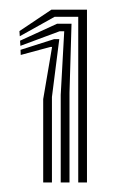

<svg xmlns="http://www.w3.org/2000/svg" viewBox="-20 -822 242 400"><path d="M143 -441.8V-787H93.8L21.2 -746.5L20.5 -757.2L87 -801.8H161.2V-441.8ZM70 -441.8V-615.5L88.5 -724.2H84.8L23.2 -707.5L22.8 -718.2L92.8 -740.5H103.5L88.2 -620V-441.8ZM106.5 -441.8V-624.5L113.8 -756.8H104L22.5 -726.5L21.8 -737.2L98.8 -772.5H129L124.8 -629V-441.8Z"/></svg>

Font: Big Shoulders Inline Display Thin ExtraBold
Style: Regular
Weight: 800
Version: Version 2.002